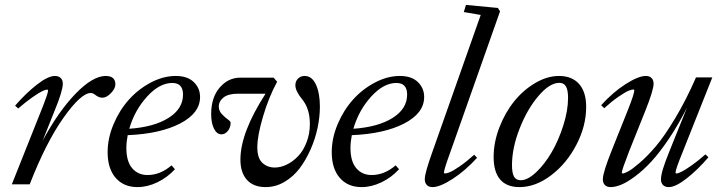

<svg xmlns="http://www.w3.org/2000/svg" viewBox="-20 -745 2915 776"><path d="M27.8 0 147 -299.3Q174.3 -367.7 174.3 -378.9Q174.3 -382.8 169.9 -382.8Q164.1 -382.8 150.1 -376.2Q136.2 -369.6 109.9 -351.1Q83.5 -332.5 53.7 -306.6L41 -317.9Q85 -368.7 129.6 -403.3Q174.3 -438 201.7 -438Q216.8 -438 225.3 -429.7Q233.9 -421.4 233.9 -406.7Q233.9 -377.9 200.7 -297.4L152.3 -176.3Q216.3 -294.9 285.6 -366.5Q355 -438 407.2 -438Q446.3 -438 446.3 -403.8Q446.3 -387.2 428.5 -368.7Q410.6 -350.1 393.6 -350.1Q379.9 -350.1 365.2 -361.3Q356 -369.1 346.7 -369.1Q307.6 -369.1 236.8 -269.3Q166 -169.4 100.1 0Z M535.6 11.2Q480 11.2 447.5 -26.1Q415 -63.5 415 -129.9Q415 -186.5 439 -243.2Q462.9 -299.8 501 -342.3Q539.1 -384.8 589.6 -411.4Q640.1 -438 690.4 -438Q737.8 -438 763.2 -413.3Q788.6 -388.7 788.6 -353Q788.6 -287.6 707.8 -245.8Q627 -204.1 496.1 -198.7Q490.7 -170.9 490.7 -147Q490.7 -92.3 514.4 -64.9Q538.1 -37.6 576.2 -37.6Q627.9 -37.6 673.3 -76.7L687 -61Q656.7 -27.8 616.2 -8.3Q575.7 11.2 535.6 11.2ZM676.3 -409.7Q624.5 -409.7 574.5 -354.7Q524.4 -299.8 502.4 -224.6Q602.1 -231.4 660.9 -268.3Q719.7 -305.2 719.7 -362.8Q719.7 -409.7 676.3 -409.7Z M1053.7 11.2Q1004.4 11.2 978 -18.1Q951.7 -47.4 951.7 -100.1Q951.7 -209 1053.2 -366.2H940.9Q902.8 -366.2 883.5 -351.1Q864.3 -335.9 864.3 -314Q864.3 -297.4 876.2 -284.4Q888.2 -271.5 900.1 -262.9Q912.1 -254.4 912.1 -248.5Q912.1 -230 901.1 -216.1Q890.1 -202.1 875 -202.1Q856.4 -202.1 845 -224.6Q833.5 -247.1 833.5 -284.2Q833.5 -351.1 867.9 -391.1Q902.3 -431.2 951.7 -431.2H1085.9L1100.1 -414.6Q1065.9 -351.6 1043 -273.9Q1020 -196.3 1020 -149.4Q1020 -106 1040.3 -86.9Q1060.5 -67.9 1090.3 -67.9Q1114.7 -67.9 1139.6 -80.1Q1164.6 -92.3 1185.3 -114.3Q1206.1 -136.2 1219.2 -170.4Q1232.4 -204.6 1232.4 -244.1Q1232.4 -305.7 1201.2 -343.8Q1173.8 -377 1173.8 -400.4Q1173.8 -416.5 1184.3 -427.2Q1194.8 -438 1211.4 -438Q1240.7 -438 1256.8 -403.3Q1272.9 -368.7 1272.9 -314Q1272.9 -273.4 1263.7 -229Q1254.4 -184.6 1235.6 -141.8Q1216.8 -99.1 1191.2 -64.9Q1165.5 -30.8 1129.6 -9.8Q1093.8 11.2 1053.7 11.2Z M1441.4 11.2Q1385.7 11.2 1353.3 -26.1Q1320.8 -63.5 1320.8 -129.9Q1320.8 -186.5 1344.7 -243.2Q1368.7 -299.8 1406.7 -342.3Q1444.8 -384.8 1495.4 -411.4Q1545.9 -438 1596.2 -438Q1643.6 -438 1668.9 -413.3Q1694.3 -388.7 1694.3 -353Q1694.3 -287.6 1613.5 -245.8Q1532.7 -204.1 1401.9 -198.7Q1396.5 -170.9 1396.5 -147Q1396.5 -92.3 1420.2 -64.9Q1443.8 -37.6 1481.9 -37.6Q1533.7 -37.6 1579.1 -76.7L1592.8 -61Q1562.5 -27.8 1522 -8.3Q1481.4 11.2 1441.4 11.2ZM1582 -409.7Q1530.3 -409.7 1480.2 -354.7Q1430.2 -299.8 1408.2 -224.6Q1507.8 -231.4 1566.7 -268.3Q1625.5 -305.2 1625.5 -362.8Q1625.5 -409.7 1582 -409.7Z M1728 11.2Q1713.4 11.2 1705.1 2.7Q1696.8 -5.9 1696.8 -21Q1696.8 -45.4 1727.5 -130.9L1922.9 -684.6L1854.5 -696.3L1863.3 -725.1L1992.2 -712.9L2001 -699.2L1799.3 -127.9Q1774.4 -59.6 1774.4 -47.9Q1774.4 -43.9 1778.8 -43.9Q1785.2 -43.9 1798.1 -49.1Q1811 -54.2 1838.1 -72.8Q1865.2 -91.3 1896.5 -119.6L1908.2 -107.4Q1860.8 -55.2 1809.6 -22Q1758.3 11.2 1728 11.2Z M2079.6 11.2Q2027.8 11.2 2001.5 -19.5Q1975.1 -50.3 1975.1 -110.4Q1975.1 -169.9 1998.3 -230Q2021.5 -290 2058.1 -335.4Q2094.7 -380.9 2143.1 -409.4Q2191.4 -438 2239.3 -438Q2291.5 -438 2320.3 -405.8Q2349.1 -373.5 2349.1 -313Q2349.1 -235.8 2309.8 -160.2Q2270.5 -84.5 2207.5 -36.6Q2144.5 11.2 2079.6 11.2ZM2084.5 -16.6Q2112.8 -16.6 2147.2 -49.1Q2181.6 -81.5 2209.7 -129.9Q2237.8 -178.2 2256.8 -238.3Q2275.9 -298.3 2275.9 -349.6Q2275.9 -381.3 2267.3 -395.8Q2258.8 -410.2 2240.7 -410.2Q2201.7 -410.2 2156.5 -357.4Q2111.3 -304.7 2080.3 -225.8Q2049.3 -147 2049.3 -77.6Q2049.3 -45.4 2057.6 -31Q2065.9 -16.6 2084.5 -16.6Z M2447.8 11.2Q2433.1 11.2 2424.8 2.9Q2416.5 -5.4 2416.5 -20.5Q2416.5 -48.3 2454.6 -142.6L2517.1 -298.8Q2543.5 -365.7 2543.5 -378.9Q2543.5 -383.3 2539.6 -383.3Q2532.7 -383.3 2519.8 -377.9Q2506.8 -372.6 2480 -354.2Q2453.1 -335.9 2421.9 -307.6L2409.7 -319.8Q2457 -372.1 2508.5 -405Q2560.1 -438 2590.3 -438Q2605 -438 2613.3 -429.7Q2621.6 -421.4 2621.6 -406.7Q2621.6 -380.9 2587.9 -296.4L2523.4 -135.3Q2493.2 -57.6 2493.2 -47.9Q2493.2 -43.9 2497.1 -43.9Q2502.9 -43.9 2518.8 -52.2Q2534.7 -60.5 2565.7 -87.2Q2596.7 -113.8 2630.6 -153.6Q2664.6 -193.4 2708.7 -266.8Q2752.9 -340.3 2793 -432.1H2858.9L2737.8 -127.4Q2710.4 -60.1 2710.4 -48.3Q2710.4 -43.9 2714.4 -43.9Q2720.2 -43.9 2734.4 -50.8Q2748.5 -57.6 2774.9 -76.2Q2801.3 -94.7 2831.1 -121.1L2843.3 -109.4Q2799.8 -58.6 2755.1 -23.7Q2710.4 11.2 2683.1 11.2Q2668 11.2 2659.7 2.9Q2651.4 -5.4 2651.4 -20.5Q2651.4 -49.8 2684.1 -129.9L2756.8 -310.5Q2721.7 -240.7 2683.3 -183.8Q2645 -127 2612.1 -91.6Q2579.1 -56.2 2546.9 -32.2Q2514.6 -8.3 2490.7 1.5Q2466.8 11.2 2447.8 11.2Z"/></svg>

Font: Elstob 14pt
Style: Italic
Weight: 400
Italic angle: -20°
Designer: Peter S. Baker
Version: Version 1.015